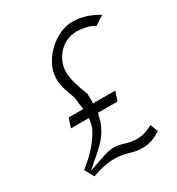

<svg xmlns="http://www.w3.org/2000/svg" viewBox="-143 -668 702 760"><g transform="rotate(-30 208.0 -288.0)"><path d="M46 -43 69 -1C101 -13 136 -22 173 -22C220 -22 246 -3 290 -3C324 -3 347 -13 376 -31L362 -66C342 -55 319 -45 290 -45C246 -45 226 -62 195 -62C175 -62 157 -58 135 -50L68 -27L123 -75C161 -108 191 -142 203 -198L207 -212H296L310 -254H208L209 -266C209 -276 209 -286 208 -298C202 -319 171 -382 179 -432C189 -492 239 -533 291 -533C323 -533 350 -527 374 -513L415 -539C384 -559 343 -575 299 -575C219 -575 144 -499 133 -432C125 -381 144 -350 157 -309V-308C159 -295 159 -282 161 -273L164 -254H97L83 -212H165L163 -198C159 -167 146 -152 138 -139C113 -101 82 -72 46 -43Z"/></g></svg>

Font: Charger Sport
Style: HLNrwObl
Weight: 100
Designer: Jasper
Foundry: Cannot Into Space Fonts
Version: Version 1.1